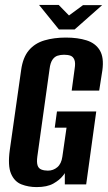

<svg xmlns="http://www.w3.org/2000/svg" viewBox="-20 -751 439 782"><path d="M129 11Q96 11 67.5 0Q39 -11 25 -43.5Q11 -76 20 -141L66 -465Q73 -517 97.5 -546Q122 -575 161 -586.5Q200 -598 248 -598Q297 -598 333 -586.5Q369 -575 386.5 -546Q404 -517 397 -465L384 -382H272L284 -471Q288 -495 283 -507.5Q278 -520 267.5 -524Q257 -528 241 -528Q226 -528 214 -524Q202 -520 193.5 -507.5Q185 -495 182 -471L132 -113Q129 -90 133 -77.5Q137 -65 148.5 -60.5Q160 -56 175 -56Q197 -56 213.5 -70Q230 -84 234 -113L251 -231H203L212 -297H372L331 0H244V-46Q242 -43 240 -40Q238 -37 236 -35Q223 -18 197.5 -3.5Q172 11 129 11ZM220 -631 139 -731H219L261 -688L318 -730H396L284 -631Z"/></svg>

Font: Alumni Sans Thin
Style: Bold Italic
Weight: 700
Italic angle: -8°
Version: Version 1.016